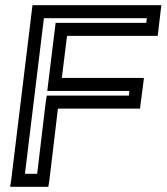

<svg xmlns="http://www.w3.org/2000/svg" viewBox="-20 -694 641 739"><path d="M590 -581 598 -649 601 -674H576H130H105L102 -649L23 0L19 25H44H141H166L170 0L203 -276H494H519L522 -301L531 -369L534 -394H509H218L238 -556H562H587L590 -581ZM543 -606H219H194L191 -581L165 -369L162 -344H187H478L476 -326H185H160L156 -301L123 -25H76L149 -624H545L543 -606Z"/></svg>

Font: Gamestation Display Outline
Style: Italic
Weight: 400
Designer: Jonas Hecksher
Foundry: Jonas Hecksher, Playtypeª, e-types AS
Version: Version 1.003